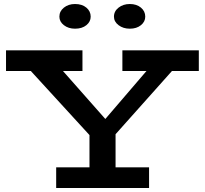

<svg xmlns="http://www.w3.org/2000/svg" viewBox="-20 -937 1021 957"><path d="M456 -231 109 -610H270L505 -344L734 -611H862L523 -231ZM260 0V-103H723V0ZM426 -50V-315H556V-50ZM10 -583V-686H391V-583ZM590 -583V-686H971V-583ZM627 -794Q594 -794 571 -811.5Q548 -829 548 -854Q548 -881 571 -899Q594 -917 627 -917Q661 -917 682.5 -899Q704 -881 704 -854Q704 -829 682.5 -811.5Q661 -794 627 -794ZM354 -794Q321 -794 298.5 -811.5Q276 -829 276 -854Q276 -881 298.5 -899Q321 -917 354 -917Q389 -917 410.5 -899Q432 -881 432 -854Q432 -829 410.5 -811.5Q389 -794 354 -794Z"/></svg>

Font: BioRhyme SemiExpanded SemiBold
Style: Regular
Weight: 600
Width: 6
Designer: Aoife Mooney
Foundry: Aoife Mooney Type
Version: Version 1.600;gftools[0.9.33]